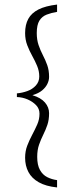

<svg xmlns="http://www.w3.org/2000/svg" viewBox="-20 -684 341 841"><path d="M230 137Q181 132 150 114.5Q119 97 104.5 69.5Q90 42 90 7Q90 -22 99.5 -46.5Q109 -71 121 -93.5Q133 -116 143 -138.5Q153 -161 153 -186Q153 -208 138 -223.5Q123 -239 101 -248.5Q79 -258 54 -259V-275Q77 -277 99.5 -285Q122 -293 137 -309.5Q152 -326 152 -349Q152 -373 142.5 -395.5Q133 -418 121 -439.5Q109 -461 99.5 -485.5Q90 -510 90 -539Q90 -576 104 -601.5Q118 -627 148.5 -642.5Q179 -658 230 -664V-632Q205 -628 184.5 -620Q164 -612 152.5 -593.5Q141 -575 141 -539Q141 -510 149 -486.5Q157 -463 168 -442Q179 -421 187 -398.5Q195 -376 195 -347Q195 -332 187.5 -316.5Q180 -301 164.5 -288Q149 -275 122 -267Q159 -256 177 -235Q195 -214 195 -188Q195 -159 187.5 -137Q180 -115 169.5 -94Q159 -73 151 -50Q143 -27 143 3Q143 39 155 60.5Q167 82 187 92Q207 102 230 105Z"/></svg>

Font: Alumni Sans Light
Style: Regular
Weight: 300
Version: Version 1.018